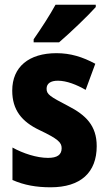

<svg xmlns="http://www.w3.org/2000/svg" viewBox="-20 -786 462 816"><path d="M387 -756V-766H216C192 -722 157 -668 123 -619V-606H231C280 -648 355 -720 387 -756ZM391 -165C391 -252 345 -297 269 -336C192 -376 178 -385 178 -409C178 -431 195 -443 226 -443C263 -443 306 -426 344 -404L385 -515C331 -544 280 -560 220 -560C103 -560 32 -502 32 -401C32 -319 72 -269 148 -233C228 -195 242 -180 242 -156C242 -128 223 -115 184 -115C136 -115 78 -134 33 -159V-21C83 1 135 10 195 10C323 10 391 -53 391 -165Z"/></svg>

Font: Noto Sans Thai Looped Condensed ExtraBold
Style: Regular
Weight: 800
Width: 3
Designer: Sasikarn Vongin, Ben Mitchell
Foundry: The Fontpad Ltd
Version: Version 1.001